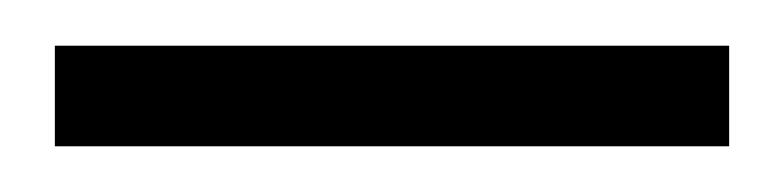

<svg xmlns="http://www.w3.org/2000/svg" viewBox="-20 -699 340 84"><path d="M4 -635V-679H299V-635Z"/></svg>

Font: Muli ExtraLight
Style: Regular
Weight: 250
Designer: Vernon Adams
Foundry: Vernon Adams
Version: Version 2.100; ttfautohint (v1.8.1.43-b0c9)